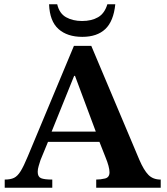

<svg xmlns="http://www.w3.org/2000/svg" viewBox="-20 -876 778 896"><path d="M224 0H2V-38Q29 -38 45.5 -46Q62 -54 76.5 -77.5Q91 -101 110 -147L325 -662H406L630 -131Q651 -82 672.5 -60Q694 -38 730 -38V0H429V-38Q449 -38 470 -43Q491 -48 491 -72Q491 -97 472 -143L444 -214H204L169 -129Q165 -116 160.5 -101.5Q156 -87 156 -74Q156 -51 171.5 -44.5Q187 -38 224 -38ZM221 -262H427L330 -522H326ZM364 -704Q294 -704 253 -740.5Q212 -777 209 -856H247Q257 -813 288.5 -795.5Q320 -778 363 -778Q407 -778 437.5 -795.5Q468 -813 481 -856H518Q510 -777 471.5 -740.5Q433 -704 364 -704Z"/></svg>

Font: STIX Two Text SemiBold
Style: Regular
Weight: 600
Designer: Ross Mills, John Hudson & Paul Hanslow, Tiro Typeworks Ltd; with prior portions MicroPress Inc., and Coen Hoffman.
Foundry: Tiro Typeworks Ltd
Version: Version 2.13 b171